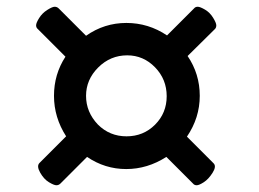

<svg xmlns="http://www.w3.org/2000/svg" viewBox="-20 -624 768 569"><path d="M473 -159Q417 -123 354 -123Q291 -123 238 -159L159 -80Q154 -75 147 -75Q140 -75 125 -84Q110 -93 99 -112.5Q88 -132 97 -141L176 -220Q140 -276 140 -340Q140 -404 174 -456L92 -538Q87 -542 87 -549Q87 -556 96 -570.5Q105 -585 120 -594.5Q135 -604 142 -604Q149 -604 154 -599L235 -518Q289 -556 354.5 -556Q420 -556 475 -519L555 -599Q559 -604 566 -604Q573 -604 587.5 -595.5Q602 -587 611.5 -571.5Q621 -556 621 -549Q621 -542 617 -538L536 -458Q572 -405 572 -340Q572 -275 534 -219L613 -140Q622 -131 610 -112Q598 -93 584 -84Q570 -75 563 -75Q556 -75 552 -80ZM270 -255Q305 -220 355 -220Q405 -220 439.5 -254.5Q474 -289 474 -339Q474 -389 439.5 -424.5Q405 -460 357 -460Q307 -460 271 -424Q235 -388 235 -340Q235 -292 270 -255Z"/></svg>

Font: Lilita One Rus
Style: Regular
Weight: 400
Designer: Juan Montoreano
Foundry: Juan Montoreano
Version: Version 1.002